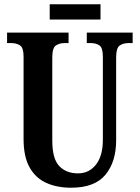

<svg xmlns="http://www.w3.org/2000/svg" viewBox="-20 -866 652 896"><path d="M312 10Q246 10 196 -12.5Q146 -35 118 -85Q90 -135 90 -217V-602Q90 -643 73.5 -654Q57 -665 32 -665H13V-714H300V-665H282Q257 -665 240.5 -653.5Q224 -642 224 -598V-210Q224 -125 256.5 -91Q289 -57 344 -57Q396 -57 428 -98Q460 -139 460 -213V-602Q460 -643 444 -654Q428 -665 403 -665H385V-714H599V-665H580Q555 -665 538.5 -653.5Q522 -642 522 -598V-211Q522 -111 472 -50.5Q422 10 312 10ZM212 -775V-846H449V-775Z"/></svg>

Font: Noto Serif Thai ExtraCondensed
Style: Bold
Weight: 700
Width: 2
Designer: Monotype Design Team
Foundry: Monotype Imaging Inc.
Version: Version 2.002; ttfautohint (v1.8.4.7-5d5b)